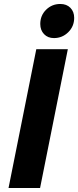

<svg xmlns="http://www.w3.org/2000/svg" viewBox="-20 -948 394 968"><path d="M322 -700 182 0H23L163 -700ZM354 -858Q354 -815 324 -785.5Q294 -756 252 -756Q221 -756 202 -776Q183 -796 183 -827Q183 -870 212.5 -899Q242 -928 284 -928Q316 -928 335 -908.5Q354 -889 354 -858Z"/></svg>

Font: Gontserrat SemiBold
Style: Italic
Weight: 600
Italic angle: -11.3°
Designer: Julieta Ulanovsky
Foundry: Julieta Ulanovsky
Version: Version 6.001